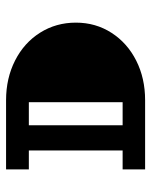

<svg xmlns="http://www.w3.org/2000/svg" viewBox="49 -560 510 649"><g transform="rotate(90 304.5 -235.0)"><path d="M56 -236Q56 -303 90.5 -356.5Q125 -410 184.5 -440Q244 -470 318 -470H552V-394H488V-77H552V0H318Q244 0 184 -30.5Q124 -61 90 -115Q56 -169 56 -236ZM403 -77V-394H325V-77Z"/></g></svg>

Font: Ysabeau SC Semibold
Style: Regular
Weight: 600
Designer: Christian Thalmann (Catharsis Fonts)
Version: Version 0.003